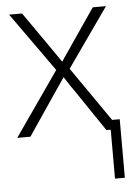

<svg xmlns="http://www.w3.org/2000/svg" viewBox="-51 -541 548 779"><g transform="rotate(-5 222.5 -151.0)"><path d="M4.9 0 186.5 -260.7 15.6 -501H68.4L169.9 -355.5Q179.7 -341.8 193.8 -320.8Q208 -299.8 212.9 -293H214.8Q220.7 -303.7 235.8 -324.7Q251 -345.7 256.8 -355.5L356.4 -501H410.2L241.2 -260.7L421.9 0H368.2L255.9 -166Q244.1 -181.6 214.8 -227.5H212.9Q206.1 -216.8 191.9 -196.8Q177.7 -176.8 170.9 -166L58.6 0ZM385.7 -39.1H425.8V199.2H385.7Z"/></g></svg>

Font: Gothic A1 ExtraLight
Style: Regular
Weight: 275
Designer: HanYang I&C Co.,Ltd.
Foundry: HanYang I&C Co.,Ltd.
Version: Version 2.50